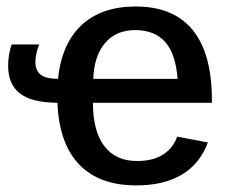

<svg xmlns="http://www.w3.org/2000/svg" viewBox="-20 -558 710 588"><path d="M397.5 9.8Q284.2 9.8 222.7 -54Q161.1 -117.7 155.8 -243.2Q76.2 -244.1 40.5 -272.2Q4.9 -300.3 4.9 -356.4Q4.9 -373 7.6 -389.6Q10.3 -406.2 15.6 -421.9H100.1Q88.4 -392.6 88.4 -367.7Q88.4 -342.8 104 -329.8Q119.6 -316.9 157.7 -316.4Q168.5 -423.8 229.7 -481Q291 -538.1 395.5 -538.1Q511.2 -538.1 570.1 -466.1Q628.9 -394 628.9 -252V-243.2H264.6Q264.6 -156.7 299.3 -110.8Q334 -64.9 399.4 -64.9Q449.7 -64.9 480.5 -85.4Q511.2 -106 522.5 -139.6L616.7 -121.6Q591.8 -55.7 536.4 -22.9Q481 9.8 397.5 9.8ZM394 -465.8Q335.4 -465.8 301.8 -426.3Q268.1 -386.7 265.6 -316.4H523.9Q518.1 -393.6 485.6 -429.7Q453.1 -465.8 394 -465.8Z"/></svg>

Font: Arimo Medium
Style: Regular
Weight: 500
Designer: Steve Matteson
Foundry: Monotype Imaging Inc.
Version: Version 1.33